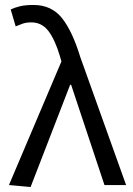

<svg xmlns="http://www.w3.org/2000/svg" viewBox="-20 -744 534 772"><path d="M103 8 16 0 227 -497 221 -518Q201 -585 174.5 -619.5Q148 -654 106 -654Q86 -654 71.5 -649Q57 -644 43 -638L23 -706Q40 -714 61 -719Q82 -724 115 -724Q187 -724 229 -671.5Q271 -619 303 -514L487 0H400L266 -403H262Z"/></svg>

Font: SourceSansPro
Style: Book
Weight: 400
Designer: Paul D. Hunt
Foundry: Adobe Systems Incorporated
Version: Version 2.021;PS 2.000;hotconv 1.0.86;makeotf.lib2.5.63406